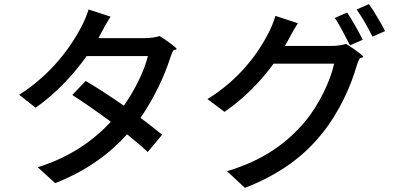

<svg xmlns="http://www.w3.org/2000/svg" viewBox="-20 -851 1920 932"><path d="M571 -666H458L468 -685C478 -704 498 -742 517 -770L410 -805C402 -777 385 -739 374 -719C329 -633 236 -494 73 -391L153 -328C254 -399 339 -492 401 -579H550H698C681 -509 636 -415 581 -338C518 -382 452 -425 396 -458L331 -390C385 -355 453 -308 518 -260C437 -172 323 -89 163 -39L248 38C401 -22 513 -106 597 -199C635 -168 671 -138 697 -113L767 -197C738 -221 701 -250 662 -279C730 -377 779 -485 806 -569C809 -579 813 -589 818 -600C824 -614 834 -606 837 -613C840 -618 793 -652 755 -676C737 -670 711 -666 684 -666Z M1705 -725C1691 -749 1677 -773 1665 -790L1605 -764C1618 -746 1631 -722 1644 -698C1657 -674 1669 -650 1679 -631L1741 -658C1732 -677 1718 -701 1705 -725ZM1813 -765C1799 -789 1784 -813 1771 -831L1711 -805C1724 -787 1738 -764 1752 -741C1765 -718 1778 -694 1788 -673L1849 -700C1841 -718 1827 -741 1813 -765ZM1476 -628H1363L1377 -653C1387 -673 1407 -709 1426 -738L1317 -774C1309 -746 1293 -708 1282 -688C1238 -603 1151 -471 987 -370L1070 -308C1167 -375 1248 -459 1308 -542H1454H1602C1585 -461 1528 -340 1459 -259C1375 -160 1263 -74 1082 -20L1169 61C1345 -8 1459 -97 1545 -205C1630 -311 1685 -439 1711 -531C1714 -541 1718 -552 1723 -562C1730 -575 1739 -568 1743 -575C1746 -580 1698 -614 1660 -638C1642 -632 1616 -628 1590 -628Z"/></svg>

Font: GenSekiGothic2 TW M
Style: Regular
Weight: 500
Version: Version 2.100;PS 2.1;hotconv 16.6.51;makeotf.lib2.5.65220 DE